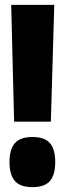

<svg xmlns="http://www.w3.org/2000/svg" viewBox="-20 -760 267 789"><path d="M38 -260 26 -740H203L189 -260ZM19 -94Q19 -146 41 -171.5Q63 -197 113 -197Q164 -197 185.5 -171.5Q207 -146 207 -94Q207 -42 185.5 -16.5Q164 9 113 9Q63 9 41 -16.5Q19 -42 19 -94Z"/></svg>

Font: Georama SemiCondensed ExtraBold
Style: Regular
Weight: 800
Width: 4
Designer: Jean-Baptiste Levee
Foundry: Production Type
Version: Version 1.000